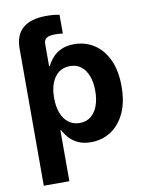

<svg xmlns="http://www.w3.org/2000/svg" viewBox="-100 -803 826 1079"><g transform="rotate(-10 313.0 -264.0)"><path d="M61 -420.9V-579.1Q61 -655.8 106.4 -694.6Q151.9 -733.4 239.3 -733.4Q261.2 -733.4 280.8 -731.7Q300.3 -730 314.9 -726.1V-619.6Q304.2 -621.1 292.7 -621.8Q281.2 -622.6 270 -622.6Q236.8 -622.6 221.9 -612.3Q207 -602.1 207 -578.6V-420.9ZM61 204.1V-542.5H205.1V-453.1H211.4Q222.2 -475.6 241.2 -497.8Q260.3 -520 291 -534.9Q321.8 -549.8 366.7 -549.8Q428.2 -549.8 478.3 -518.3Q528.3 -486.8 558.3 -424.6Q588.4 -362.3 588.4 -270.5Q588.4 -180.7 559.1 -118.2Q529.8 -55.7 479.5 -23.2Q429.2 9.3 365.7 9.3Q322.8 9.3 292.2 -5.1Q261.7 -19.5 242.2 -41.5Q222.7 -63.5 211.4 -86.4H207V204.1ZM321.8 -107.9Q359.4 -107.9 385.5 -128.7Q411.6 -149.4 425 -186.3Q438.5 -223.1 438.5 -271Q438.5 -318.8 425 -355.2Q411.6 -391.6 385.7 -412.1Q359.9 -432.6 321.8 -432.6Q284.2 -432.6 257.8 -412.6Q231.4 -392.6 217.5 -356.4Q203.6 -320.3 203.6 -271Q203.6 -222.2 217.5 -185.5Q231.4 -148.9 258.1 -128.4Q284.7 -107.9 321.8 -107.9Z"/></g></svg>

Font: Inter 16pt
Style: Bold
Weight: 700
Version: Version 4.001;git-66647c0bb